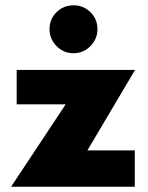

<svg xmlns="http://www.w3.org/2000/svg" viewBox="-20 -705 560 725"><path d="M22 0 228 -311H43V-441H490L310 -137H489V0ZM258 -504Q220 -504 193.5 -531Q167 -558 167 -595Q167 -633 193.5 -659Q220 -685 258 -685Q295 -685 321.5 -659Q348 -633 348 -595Q348 -558 321.5 -531Q295 -504 258 -504Z"/></svg>

Font: Teachers ExtraBold
Style: Regular
Weight: 800
Designer: Alfredo Marco Pradil, Chank Diesel
Version: Version 1.001